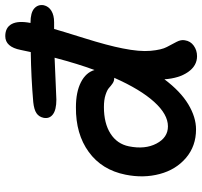

<svg xmlns="http://www.w3.org/2000/svg" viewBox="-40 -752 786 747"><g transform="rotate(-90 353.5 -379.0)"><path d="M223.1 -9.8Q158.2 -9.8 112.3 -48.8Q66.4 -87.9 49.6 -150.9Q32.7 -213.9 46.9 -284.2Q65.4 -376.5 135.3 -427.2Q205.1 -478 309.1 -477.1Q368.2 -477.1 406.2 -457.8Q444.3 -438.5 454.1 -404.8Q477.5 -467.3 502 -560.1Q455.6 -558.6 404.1 -555.9Q352.5 -553.2 338.9 -553.2Q299.3 -553.2 281.5 -566.7Q263.7 -580.1 268.1 -603Q272 -621.1 286.1 -630.6Q300.3 -640.1 329.1 -643.1Q424.8 -651.4 523.9 -652.8Q524.9 -657.7 532.2 -691.9Q543.9 -752 585.9 -752Q619.6 -752 633.1 -726.8Q646.5 -701.7 637.2 -653.8H638.2Q677.2 -653.8 693.6 -639.2Q710 -624.5 706.1 -602.1Q701.7 -583 684.3 -572.5Q667 -562 640.1 -562H613.8Q607.4 -538.6 578.4 -445.8Q549.3 -353 538.1 -294.9Q524.9 -229.5 528.8 -186.5Q532.7 -143.6 543.7 -123.3Q554.7 -103 563.7 -85.4Q572.8 -67.9 569.8 -53.2Q566.4 -31.2 548.6 -18.6Q530.8 -5.9 507.8 -5.9Q470.7 -5.9 446.3 -40.8Q421.9 -75.7 418 -132.8Q371.1 -70.3 320.8 -40Q270.5 -9.8 223.1 -9.8ZM157.2 -271Q144.5 -208 168 -163.6Q191.4 -119.1 234.9 -119.1Q281.7 -119.1 330.3 -172.9Q378.9 -226.6 423.8 -328.1H421.9Q411.1 -328.1 401.9 -334.5Q392.6 -340.8 384.8 -348.1Q377 -355.5 357.7 -361.8Q338.4 -368.2 310.1 -368.2Q246.6 -368.2 206.5 -342.5Q166.5 -316.9 157.2 -271Z"/></g></svg>

Font: Shantell Sans Irregular Bouncy
Style: Italic
Weight: 500
Italic angle: -11.31°
Designer: Stephen Nixon, Anya Danilova, Shantell Martin
Foundry: Arrow Type
Version: Version 1.006;[9816181b4]